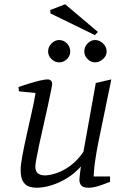

<svg xmlns="http://www.w3.org/2000/svg" viewBox="-20 -875 586 902"><path d="M151 7Q135 7 118 2Q101 -3 89 -21Q77 -39 77 -76Q77 -101 85.5 -146Q94 -191 106 -244.5Q118 -298 129.5 -349.5Q141 -401 147 -438L69 -446L67 -466Q95 -476 121.5 -484Q148 -492 170 -497Q192 -502 204 -502Q213 -502 219 -496.5Q225 -491 225 -481Q225 -476 219.5 -448Q214 -420 205 -378.5Q196 -337 185.5 -291.5Q175 -246 166 -204Q157 -162 151.5 -132Q146 -102 146 -94Q146 -69 159 -60Q172 -51 190 -51Q213 -51 245 -61.5Q277 -72 310.5 -96.5Q344 -121 372 -162L430 -485L503 -502L441 -201Q433 -160 428 -126Q423 -92 421.5 -71Q420 -50 420 -46H497V-21Q457 -5 436 1Q415 7 396 7Q371 7 362 -3.5Q353 -14 353 -31Q353 -35 354.5 -49Q356 -63 358 -77Q360 -91 360 -93Q332 -61 295.5 -38.5Q259 -16 221.5 -4.5Q184 7 151 7ZM427 -582Q407 -582 391.5 -597.5Q376 -613 376 -633Q376 -655 391.5 -671Q407 -687 427 -687Q447 -687 464 -671Q481 -655 481 -633Q481 -613 464 -597.5Q447 -582 427 -582ZM258 -582Q238 -582 222 -597.5Q206 -613 206 -633Q206 -655 222 -671Q238 -687 258 -687Q279 -687 294.5 -671Q310 -655 310 -633Q310 -613 294.5 -597.5Q279 -582 258 -582ZM426 -710 217 -812 216 -828 286 -855 440 -725Z"/></svg>

Font: Manuale Light
Style: Italic
Weight: 300
Italic angle: -11°
Version: Version 1.002